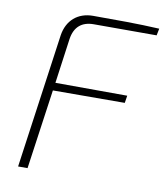

<svg xmlns="http://www.w3.org/2000/svg" viewBox="-79 -755 705 821"><g transform="rotate(10 273.5 -345.0)"><path d="M268 -655H541L547 -685C453 -690 357 -690 259 -690C193 -690 147 -650 137 -584L55 0H96L145 -346L457 -347L462 -379L150 -380L177 -575C185 -629 217 -655 268 -655Z"/></g></svg>

Font: Exo 2 Extra Light
Style: Italic
Weight: 250
Italic angle: -8°
Designer: Natanael Gama
Version: Version 1.001;PS 001.001;hotconv 1.0.88;makeotf.lib2.5.64775